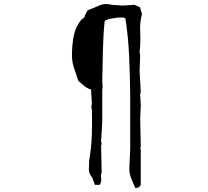

<svg xmlns="http://www.w3.org/2000/svg" viewBox="-20 -835 1040 959"><path d="M681.2 -638.7Q681.2 -605.5 677.2 -574.2L680.2 -560.1L677.2 -480.5L683.1 -377.4L680.2 -362.8L683.1 -309.6L680.2 -241.2L683.1 -104L680.7 -91.3L683.1 -87.9V86.9Q679.2 97.7 672.1 100.8Q665 104 659.2 104H655.8Q642.6 76.2 633.3 50.3Q626 29.8 626 7.8Q626 1 626.5 -6.3L630.4 -92.8V-354.5Q629.4 -453.1 625 -553Q620.6 -652.8 606.4 -742.7Q601.1 -747.6 592.3 -747.6H569.8Q550.3 -743.7 533.9 -741.9Q517.6 -740.2 502.9 -730.5Q495.6 -660.6 494.1 -585.2Q492.7 -509.8 490.7 -434.6L492.7 -395.5L490.7 -391.1V-222.7L484.9 -127.4L488.3 -113.8L484.9 -110.4L487.8 27.8Q483.9 34.7 483.9 43.5Q483.9 47.9 484.9 53Q485.8 58.1 485.8 62.5Q485.8 76.2 479 85.9L477.5 88.4H458H454.1L441.4 54.2L432.1 40Q423.8 25.9 423.8 9.3Q423.8 6.8 424.1 3.2Q424.3 -0.5 424.6 -5.1Q424.8 -9.8 424.8 -14.2Q425.3 -23.4 425.3 -33.2V-33.7Q436 -93.3 438.5 -155.5Q440.9 -217.8 439 -286.6L436 -301.8L439 -316.9L434.6 -388.2Q418 -392.6 402.6 -404.3Q387.2 -416 371.1 -431.6Q361.3 -462.9 350.3 -493.7Q339.4 -524.4 339.4 -559.6Q339.4 -608.9 348.1 -655.3Q357.4 -702.6 386.7 -737.3L401.4 -748L404.3 -758.8L418 -783.7Q448.2 -794.9 474.6 -807.1Q491.7 -814.9 510.3 -814.9Q523.4 -814.9 538.1 -811L590.8 -807.1L651.4 -811L679.2 -798.8L689 -764.6Q679.7 -730.5 679.7 -691.9Q679.7 -682.1 680.4 -668.7Q681.2 -655.3 681.2 -638.7Z"/></svg>

Font: Bakudai
Style: Medium
Weight: 500
Version: Version 1.48